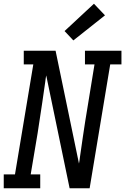

<svg xmlns="http://www.w3.org/2000/svg" viewBox="-30 -1006 669 1026"><path d="M-10 0V-74H50L148 -662H97V-735H267L392 -132Q394 -141 395 -149Q396 -157 397 -165L413 -276Q419 -317 425.5 -358.5Q432 -400 439 -441L475 -662H424V-735H619V-662H559L449 0H342L217 -603Q215 -594 214 -586Q213 -578 212 -570L196 -459Q190 -418 183.5 -376.5Q177 -335 171 -294L134 -74H185V0ZM362 -790 315 -840 472 -986 531 -924Z"/></svg>

Font: Iosevka Curly Slab ExObl
Style: Regular
Weight: 400
Width: 7
Italic angle: -9°
Monospace: yes
Designer: Belleve Invis
Foundry: Belleve Invis
Version: Version 11.1.0; ttfautohint (v1.8.3)